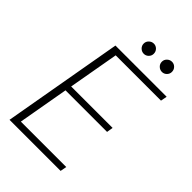

<svg xmlns="http://www.w3.org/2000/svg" viewBox="-250 -956 1055 1055"><g transform="rotate(45 277.5 -428.5)"><path d="M34 0 157 -700H555L548 -663H196L144 -369H466L460 -332H137L85 -37H438L431 0ZM299 -778Q283 -778 271 -789.5Q259 -801 259 -818Q259 -834 271 -845.5Q283 -857 299 -857Q315 -857 326.5 -845.5Q338 -834 338 -817Q338 -801 326.5 -789.5Q315 -778 299 -778ZM440 -778Q424 -778 412 -789.5Q400 -801 400 -818Q400 -834 412 -845.5Q424 -857 440 -857Q456 -857 467.5 -845.5Q479 -834 479 -817Q479 -801 467.5 -789.5Q456 -778 440 -778Z"/></g></svg>

Font: DM Sans 20pt ExtraLight
Style: Italic
Weight: 250
Italic angle: -10°
Version: Version 4.004;gftools[0.9.30]